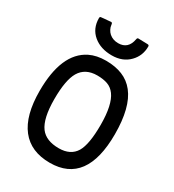

<svg xmlns="http://www.w3.org/2000/svg" viewBox="-230 -1114 1128 1246"><g transform="rotate(30 333.5 -490.5)"><path d="M615.2 -366.7Q615.2 4.9 341.3 4.9Q198.2 4.9 124.8 -89.1Q51.3 -183.1 51.3 -366.7Q51.3 -649.4 206.1 -726.6Q257.8 -752 327.4 -752Q397 -752 450.4 -730.5Q503.9 -709 540.5 -662.6Q615.2 -567.9 615.2 -366.7ZM504.9 -373Q504.9 -448.7 493.2 -502.4Q481.4 -556.2 458.7 -586.9Q436 -617.7 403.3 -629.2Q370.6 -640.6 326.2 -640.6Q281.7 -640.6 249.5 -624Q217.3 -607.4 197.3 -573.7Q160.6 -510.7 160.6 -368.7Q160.6 -223.6 206.5 -162.1Q249 -106 344.7 -106Q432.1 -106 469.7 -168Q504.9 -227.5 504.9 -373ZM506.3 -979.5Q518.1 -979.5 518.1 -968.3Q518.1 -898.9 471.7 -851.1Q422.4 -799.8 340.8 -799.8Q257.3 -799.8 203.6 -844.2Q148.4 -890.1 148.4 -968.8Q148.4 -980 160.2 -980L230 -986.3Q239.3 -986.3 240.5 -970.7Q241.7 -955.1 249.8 -939.5Q257.8 -923.8 270.5 -912.6Q297.9 -889.2 337.4 -889.2Q411.6 -889.2 426.3 -969.7Q428.2 -981.4 436.5 -981.4Z"/></g></svg>

Font: Wellfleet
Style: Regular
Weight: 400
Designer: Riccardo De Franceschi
Foundry: Riccardo De Franceschi
Version: Version 1.002